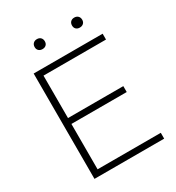

<svg xmlns="http://www.w3.org/2000/svg" viewBox="-212 -1040 1072 1168"><g transform="rotate(-30 324.0 -456.0)"><path d="M105.5 0V-740H590V-699H151V-401H539.5V-359.5H151V-41H595V0ZM489 -841.5Q473 -841.5 463.2 -850.8Q453.5 -860 453.5 -876Q453.5 -892 463.2 -901.8Q473 -911.5 489 -911.5Q505 -911.5 515 -901.8Q525 -892 525 -876Q525 -860 515 -850.8Q505 -841.5 489 -841.5ZM227 -841.5Q211 -841.5 201 -850.8Q191 -860 191 -876Q191 -892 201 -901.8Q211 -911.5 227 -911.5Q243 -911.5 252.8 -901.8Q262.5 -892 262.5 -876Q262.5 -860 252.8 -850.8Q243 -841.5 227 -841.5Z"/></g></svg>

Font: Encode Sans Expanded ExtraLight
Style: Regular
Weight: 200
Width: 7
Designer: Multiple Designers
Foundry: Impallari Type
Version: Version 3.000; ttfautohint (v1.8.3) -l 8 -r 50 -G 200 -x 14 